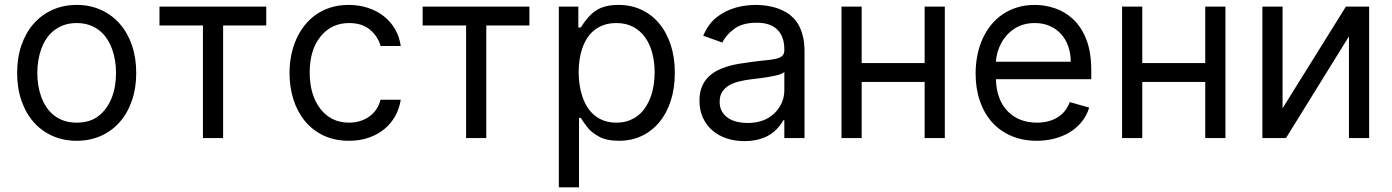

<svg xmlns="http://www.w3.org/2000/svg" viewBox="-20 -573 5780 797"><path d="M298.3 -552.6Q353.3 -552.6 398.8 -532.1Q444.2 -511.7 476.9 -474.6Q509.6 -437.5 527.5 -385.5Q545.5 -333.5 545.5 -269.9Q545.5 -207 527.5 -155.2Q509.6 -103.3 476.9 -66.2Q444.2 -29.1 398.8 -8.9Q353.3 11.4 298.3 11.4Q243.3 11.4 197.8 -8.9Q152.3 -29.1 119.7 -66.2Q87 -103.3 69.1 -155.2Q51.1 -207 51.1 -269.9Q51.1 -333.5 69.1 -385.5Q87 -437.5 119.7 -474.6Q152.3 -511.7 197.8 -532.1Q243.3 -552.6 298.3 -552.6ZM134.9 -269.9Q134.9 -244.7 138.8 -219.5Q142.8 -194.2 151.1 -171.3Q159.4 -148.4 172.4 -128.7Q185.4 -109 203.5 -94.6Q221.6 -80.3 245.2 -72.1Q268.8 -63.9 298.3 -63.9Q354.4 -63.9 390.6 -92.7Q408.7 -107.2 422.1 -126.4Q435.4 -145.6 444.2 -168.3Q453.1 -191.1 457.4 -216.8Q461.6 -242.5 461.6 -269.9Q461.6 -295.5 457.7 -320.7Q453.8 -345.9 445.5 -368.8Q437.1 -391.7 424.2 -411.6Q411.2 -431.5 393.1 -446Q375 -460.6 351.4 -468.9Q327.8 -477.3 298.3 -477.3Q269.2 -477.3 245.9 -469.1Q222.7 -460.9 204.4 -446.7Q186.1 -432.5 172.9 -412.8Q159.8 -393.1 151.5 -370.2Q143.1 -347.3 139 -321.7Q134.9 -296.2 134.9 -269.9Z M642 -545.5H1085.2V-467.3H906.2V0H822.4V-467.3H642Z M1427.6 -552.6Q1470.5 -552.6 1507.6 -540.3Q1544.7 -528.1 1573.2 -505.7Q1601.6 -483.3 1619.9 -451.9Q1638.1 -420.5 1643.5 -382.1H1559.7Q1549.7 -420.1 1517.4 -448.5Q1484.4 -477.3 1429 -477.3Q1355.8 -477.3 1310.7 -421.5Q1265.6 -365.8 1265.6 -272.7Q1265.6 -178.3 1310 -121.1Q1354.4 -63.9 1429 -63.9Q1453.5 -63.9 1474.8 -70.5Q1496.1 -77.1 1513.1 -89.3Q1530.2 -101.6 1542.1 -119.1Q1554 -136.7 1559.7 -159.1H1643.5Q1638.1 -122.9 1620.9 -91.8Q1603.7 -60.7 1576.2 -37.8Q1548.7 -14.9 1511.5 -1.8Q1474.4 11.4 1429 11.4Q1368.6 11.4 1322.4 -10.8Q1276.3 -33 1245 -71.4Q1213.8 -109.7 1197.8 -160.9Q1181.8 -212 1181.8 -269.9Q1181.8 -306.8 1188.7 -342.2Q1195.7 -377.5 1209.3 -408.9Q1223 -440.3 1243.6 -466.6Q1264.2 -492.9 1291.4 -512.1Q1318.5 -531.2 1352.6 -541.9Q1386.7 -552.6 1427.6 -552.6Z M1734.4 -545.5H2177.6V-467.3H1998.6V0H1914.8V-467.3H1734.4Z M2299.7 204.5V-545.5H2380.7V-458.8H2390.6Q2406.2 -483.3 2421.9 -501.1Q2437.5 -518.8 2455.8 -530.4Q2474.1 -541.9 2496.4 -547.2Q2518.8 -552.6 2548.3 -552.6Q2599.4 -552.6 2642.2 -532.7Q2685 -512.8 2715.9 -476Q2746.8 -439.3 2764 -387.4Q2781.2 -335.6 2781.2 -271.3Q2781.2 -206.3 2764.2 -154.1Q2747.2 -101.9 2716.4 -65.2Q2685.7 -28.4 2643.3 -8.5Q2600.9 11.4 2549.7 11.4Q2497.2 11.4 2465.6 -6.4Q2433.6 -23.8 2416.9 -46.5Q2408.4 -57.9 2401.8 -67.1Q2395.2 -76.3 2390.6 -83.8H2383.5V204.5ZM2382.1 -272.7Q2382.1 -247.9 2385.7 -222.7Q2389.2 -197.4 2396.8 -174.2Q2404.5 -150.9 2416.5 -130.9Q2428.6 -110.8 2446 -95.9Q2463.4 -81 2486.3 -72.4Q2509.2 -63.9 2538.4 -63.9Q2567.1 -63.9 2590 -72.3Q2612.9 -80.6 2630.7 -95.3Q2648.4 -110.1 2661 -130.1Q2673.7 -150.2 2681.8 -173.3Q2690 -196.4 2693.7 -221.8Q2697.4 -247.2 2697.4 -272.7Q2697.4 -315.7 2687.5 -353Q2677.6 -390.3 2657.8 -418Q2638.1 -445.7 2608.3 -461.5Q2578.5 -477.3 2538.4 -477.3Q2509.2 -477.3 2486.2 -469.1Q2463.1 -460.9 2445.7 -446.7Q2428.3 -432.5 2416.2 -413Q2404.1 -393.5 2396.5 -370.7Q2388.8 -348 2385.5 -323Q2382.1 -297.9 2382.1 -272.7Z M2883.5 -154.8Q2883.5 -186.1 2892.2 -209.2Q2900.9 -232.2 2916 -248.9Q2931.1 -265.6 2951.5 -277Q2971.9 -288.4 2995.4 -295.8Q3018.8 -303.3 3044.4 -307.7Q3070 -312.1 3095.2 -315.3Q3132.5 -320.3 3159.1 -322.8Q3185.7 -325.3 3202.8 -329.5Q3219.8 -333.8 3227.8 -341.6Q3235.8 -349.4 3235.8 -365.1V-367.9Q3235.8 -420.5 3207.2 -449.6Q3178.6 -478.7 3120.7 -478.7Q3061.4 -478.7 3026.6 -452.4Q2992.2 -426.5 2978.7 -396.3L2899.1 -424.7Q2910.2 -450.3 2924.2 -469.5Q2938.2 -488.6 2956.3 -502.5Q2974.1 -516.3 2993.8 -525.9Q3013.5 -535.5 3034.3 -541.4Q3055 -547.2 3076.2 -549.9Q3097.3 -552.6 3117.9 -552.6Q3131 -552.6 3146.5 -551.1Q3161.9 -549.7 3178.4 -546.3Q3195 -543 3212 -536.8Q3229 -530.5 3245 -521Q3261 -511.4 3274.7 -497.2Q3288.4 -483 3298.3 -463.1Q3308.2 -443.2 3313.9 -417.6Q3319.6 -392 3319.6 -359.4V0H3235.8V-73.9H3231.5Q3223 -56.5 3203.1 -35.9Q3193.2 -25.6 3180 -16.7Q3166.9 -7.8 3150.4 -1.2Q3133.9 5.3 3113.8 9.1Q3093.8 12.8 3069.6 12.8Q3030.9 12.8 2996.8 1.6Q2962.7 -9.6 2937.7 -31.1Q2912.6 -52.6 2898.1 -83.8Q2883.5 -115.1 2883.5 -154.8ZM2967.3 -150.6Q2967.3 -126.1 2977.5 -109.4Q2987.6 -92.7 3003.9 -82.2Q3020.2 -71.7 3040.8 -67.1Q3061.4 -62.5 3082.4 -62.5Q3132.1 -62.5 3166.5 -82Q3183.6 -91.6 3196.6 -104.6Q3209.5 -117.5 3218.2 -132.5Q3226.9 -147.4 3231.4 -163.9Q3235.8 -180.4 3235.8 -197.4V-274.1Q3232.2 -269.9 3222.7 -266.2Q3213.1 -262.4 3199.8 -259.4Q3186.4 -256.4 3171.2 -253.7Q3155.9 -251.1 3141 -249.1Q3126.1 -247.2 3112.9 -245.6Q3099.8 -244 3090.9 -242.9Q3066.4 -239.7 3044 -233.8Q3021.7 -228 3004.6 -217.5Q2987.6 -207 2977.5 -190.9Q2967.3 -174.7 2967.3 -150.6Z M3473 0V-545.5H3556.8V-311.1H3818.2V-545.5H3902V0H3818.2V-233H3556.8V0Z M4029.8 -268.5Q4029.8 -305.4 4036.6 -340.9Q4043.3 -376.4 4057 -408Q4070.7 -439.6 4091.3 -466.1Q4111.9 -492.5 4139.2 -511.7Q4166.5 -530.9 4200.6 -541.7Q4234.7 -552.6 4275.6 -552.6Q4318.2 -552.6 4359.7 -538.5Q4401.3 -524.5 4435.4 -492.5Q4469.5 -460.6 4489.7 -408.4Q4509.9 -356.2 4509.9 -279.8V-244.3H4114Q4116.8 -157.7 4163.7 -110.4Q4210.2 -63.9 4284.1 -63.9Q4333.5 -63.9 4369 -85.2Q4404.5 -106.5 4420.5 -149.1L4501.4 -126.4Q4490.4 -90.9 4468.2 -64.8Q4446 -38.7 4416.9 -21.8Q4387.8 -5 4353.5 3.2Q4319.2 11.4 4284.1 11.4Q4225.1 11.4 4177.9 -8.9Q4130.7 -29.1 4097.8 -65.9Q4065 -102.6 4047.4 -154.1Q4029.8 -205.6 4029.8 -268.5ZM4114 -316.8H4424.7Q4424.7 -350.5 4414.6 -379.8Q4404.5 -409.1 4385.3 -430.8Q4366.1 -452.4 4338.4 -464.8Q4310.7 -477.3 4275.6 -477.3Q4227.6 -477.3 4192.5 -454.9Q4175.1 -443.9 4161 -428.8Q4147 -413.7 4137.1 -395.8Q4127.1 -377.8 4121.3 -357.8Q4115.4 -337.7 4114 -316.8Z M4637.8 0V-545.5H4721.6V-311.1H4983V-545.5H5066.8V0H4983V-233H4721.6V0Z M5220.2 -545.5H5304V-123.6L5566.8 -545.5H5663.4V0H5579.5V-421.9L5318.2 0H5220.2Z"/></svg>

Font: Inter P
Style: Regular
Weight: 400
Designer: Rasmus Andersson
Foundry: rsms
Version: Version 3.018;git-588b23468